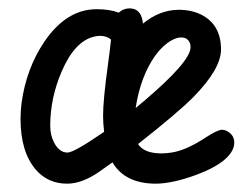

<svg xmlns="http://www.w3.org/2000/svg" viewBox="-20 -442 592 461"><path d="M211.9 -419.9Q243.7 -419.9 265.1 -411.6Q275.4 -421.4 290 -421.9Q294.9 -421.9 299.8 -420.9Q320.3 -416 323.2 -385.3Q362.8 -418 408.7 -418.5Q439.9 -418.5 463.4 -406.7Q510.7 -382.8 510.7 -322.8Q510.3 -275.9 443.4 -208Q405.8 -170.4 311.5 -96.2Q325.2 -74.2 366.2 -73.7Q384.3 -73.7 401.4 -77.6Q432.1 -84.5 474.6 -112.3Q502.4 -130.4 513.2 -130.4Q519.5 -130.4 526.4 -126.5Q542.5 -117.2 542.5 -99.6Q542.5 -93.8 540.5 -87.4Q527.8 -50.8 452.1 -22.5Q394 -1 353 -1Q279.8 -1.5 250 -52.2Q244.1 -48.3 232.9 -40Q222.7 -32.7 217.8 -29.3Q176.8 -1 141.1 -1Q95.2 -1 65.9 -34.7Q29.3 -77.6 29.3 -156.2Q29.3 -174.3 31.7 -194.3Q43 -277.3 86.4 -341.8Q139.6 -419.9 211.9 -419.9ZM230 -125.5Q227.5 -145.5 227.5 -164.6Q227.5 -201.7 238.8 -283.7Q244.6 -327.6 246.6 -347.2Q236.3 -355.5 221.2 -356Q213.4 -356 205.6 -354Q159.2 -342.8 127.9 -270Q100.6 -206.1 100.6 -140.1Q100.6 -118.2 109.4 -100.6Q122.1 -75.7 142.1 -75.7Q157.7 -75.7 230 -125.5ZM392.1 -345.2Q371.6 -334 353.5 -309.6Q317.4 -259.3 305.7 -182.6Q315.9 -191.4 326.7 -200.2Q437.5 -294.4 437.5 -328.6Q437.5 -332.5 436.5 -336.9Q431.6 -352.1 415 -352.1Q404.8 -352.1 392.1 -345.2Z"/></svg>

Font: Vibur
Style: Medium
Weight: 400
Version: Version 1.004